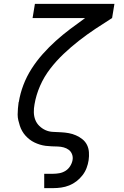

<svg xmlns="http://www.w3.org/2000/svg" viewBox="-20 -755 640 990"><path d="M208 215V141H255Q270 141 286.5 138Q303 135 317.5 126Q332 117 341.5 102Q351 87 354 71Q357 55 351.5 40.5Q346 26 334.5 17.5Q323 9 308.5 5Q294 1 278 0.5Q262 0 246.5 -0.5Q231 -1 215.5 -3Q200 -5 185.5 -9.5Q171 -14 157.5 -20.5Q144 -27 132.5 -36Q121 -45 111.5 -55.5Q102 -66 94.5 -79Q87 -92 82.5 -106Q78 -120 74.5 -134.5Q71 -149 71 -164.5Q71 -180 72.5 -196Q74 -212 76 -228L77 -229Q84 -273 100.5 -316.5Q117 -360 142.5 -400Q168 -440 200 -476Q232 -512 267.5 -544Q303 -576 341.5 -605Q380 -634 419 -662H148L160 -735H570L558 -662Q515 -635 471.5 -606Q428 -577 387 -545Q346 -513 308 -477Q270 -441 238.5 -400Q207 -359 186.5 -312Q166 -265 158 -217Q154 -196 154.5 -175.5Q155 -155 162 -137Q169 -119 183 -105.5Q197 -92 214.5 -84Q232 -76 253 -75Q274 -74 294.5 -73Q315 -72 334.5 -68.5Q354 -65 372 -57Q390 -49 405 -37Q420 -25 428.5 -8Q437 9 438.5 29.5Q440 50 437 71Q434 91 426.5 111Q419 131 405.5 148.5Q392 166 374.5 179.5Q357 193 337 201Q317 209 296 212Q275 215 255 215Z"/></svg>

Font: Iosevka Etoile
Style: Italic
Weight: 400
Italic angle: -9°
Designer: Belleve Invis
Foundry: Belleve Invis
Version: Version 22.1.2; ttfautohint (v1.8.4)